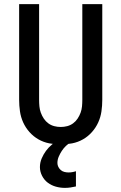

<svg xmlns="http://www.w3.org/2000/svg" viewBox="-20 -690 590 933"><path d="M275 12Q247 12 219 6.5Q191 1 166.5 -13Q142 -27 123 -48.5Q104 -70 92.5 -95.5Q81 -121 77 -149Q73 -177 73 -205V-670H170V-205Q170 -189 171.5 -173Q173 -157 178.5 -142Q184 -127 193 -113.5Q202 -100 215 -90.5Q228 -81 243.5 -77Q259 -73 275 -73Q291 -73 306.5 -77Q322 -81 335 -90.5Q348 -100 357 -113.5Q366 -127 371.5 -142Q377 -157 378.5 -173Q380 -189 380 -205V-670H477V-205Q477 -177 473 -149Q469 -121 457.5 -95.5Q446 -70 427 -48.5Q408 -27 383.5 -13Q359 1 331 6.5Q303 12 275 12ZM295 223Q273 223 251.5 217Q230 211 212.5 198Q195 185 184.5 164.5Q174 144 174 122Q174 100 182.5 80Q191 60 203.5 43Q216 26 233 12Q250 -2 268 -12H326V0Q312 8 300.5 19Q289 30 280.5 43Q272 56 265.5 71Q259 86 259 102Q259 112 263.5 121Q268 130 275.5 136.5Q283 143 293 145.5Q303 148 313 148Q322 148 331 146.5Q340 145 349 142V216Q336 219 322.5 221Q309 223 295 223Z"/></svg>

Font: Lode Dark
Style: Bold
Weight: 700
Monospace: yes
Designer: Belleve Invis
Foundry: Belleve Invis
Version: Version 29.2.0; ttfautohint (v1.8.3)